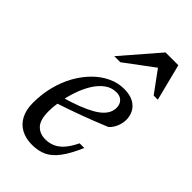

<svg xmlns="http://www.w3.org/2000/svg" viewBox="-211 -738 817 817"><g transform="rotate(45 197.5 -330.0)"><path d="M248.5 -402.5Q219 -402.5 195.5 -385Q172 -367.5 154.2 -338.5Q136.5 -309.5 124.8 -274.8Q113 -240 107 -205Q101 -170 101 -141Q101 -89.5 121.5 -68Q142 -46.5 175 -46.5Q197.5 -46.5 217.2 -54.5Q237 -62.5 255.2 -82.2Q273.5 -102 291 -138H319Q294.5 -81 270.2 -48.8Q246 -16.5 217.8 -3.2Q189.5 10 152 10Q114.5 10 86.8 -4.8Q59 -19.5 43.8 -48.5Q28.5 -77.5 28.5 -120Q28.5 -172.5 40.8 -220Q53 -267.5 75.2 -306.8Q97.5 -346 126.8 -375Q156 -404 190.5 -420Q225 -436 261.5 -436Q296.5 -436 318.5 -423.8Q340.5 -411.5 350.8 -391.8Q361 -372 361 -349.5Q361 -328 351.8 -306.8Q342.5 -285.5 328 -273.5Q299 -261.5 270 -250Q241 -238.5 211.8 -227.8Q182.5 -217 153.2 -206.8Q124 -196.5 94.5 -187L96 -223Q144 -236.5 178.5 -250Q213 -263.5 235.8 -276.5Q258.5 -289.5 271.5 -302.8Q284.5 -316 290 -329.2Q295.5 -342.5 295.5 -356Q295.5 -370 290 -380.2Q284.5 -390.5 274.2 -396.5Q264 -402.5 248.5 -402.5ZM133 -504.5 276 -670H353L395 -504.5H370L295 -607H307L169.5 -504.5Z"/></g></svg>

Font: Newsreader 16pt
Style: Italic
Weight: 400
Italic angle: -17°
Designer: Hugues Gentile
Foundry: Production Type
Version: Version 1.003